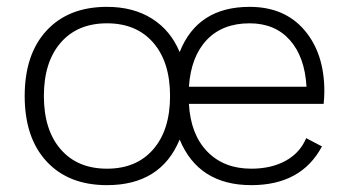

<svg xmlns="http://www.w3.org/2000/svg" viewBox="-20 -530 1016 560"><path d="M292 -510Q369 -510 423.5 -475.5Q478 -441 504 -378Q556 -510 708 -510Q810 -510 868 -442Q926 -374 926 -264Q926 -247 924 -227H531Q536 -138 584.5 -88Q633 -38 713 -38Q771 -38 813 -61Q855 -84 873 -127L919 -103Q859 10 713 10Q559 10 504 -123Q449 10 292 10Q180 10 116 -59Q52 -128 52 -250Q52 -372 116 -441Q180 -510 292 -510ZM157 -405.5Q108 -349 108 -250Q108 -151 157 -94.5Q206 -38 292 -38Q378 -38 427 -94.5Q476 -151 476 -250Q476 -349 427 -405.5Q378 -462 292 -462Q206 -462 157 -405.5ZM531 -277H874Q869 -364 825.5 -413Q782 -462 708 -462Q629 -462 583 -413.5Q537 -365 531 -277Z"/></svg>

Font: Human Sans Light
Style: Regular
Weight: 300
Designer: Tim Radville
Foundry: Continuum
Version: Version 1.000;FEAKit 1.0